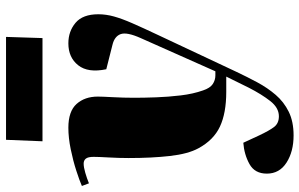

<svg xmlns="http://www.w3.org/2000/svg" viewBox="-220 -586 1018 653"><g transform="rotate(-90 289.5 -260.0)"><path d="M371 35Q354 71 335.5 105.5Q317 140 293 168Q269 196 235.5 212.5Q202 229 155 229Q100 229 62.5 205Q25 181 25 138Q25 97 57.5 79Q90 61 130 58L155 112Q171 146 183.5 162.5Q196 179 220 179Q249 179 272 149.5Q295 120 317 77L355 0H303Q231 0 185 -21.5Q139 -43 111 -95Q92 -130 85 -191.5Q78 -253 78 -332Q78 -365 80 -400Q82 -435 82 -451Q82 -470 76 -477.5Q70 -485 59 -485Q47 -485 28 -479.5Q9 -474 -8 -467L-17 -491Q1 -499 35 -510Q69 -521 108 -529Q147 -537 181 -537Q237 -537 262 -509Q287 -481 287 -437Q287 -422 285 -386Q283 -350 283 -313Q283 -280 284.5 -238.5Q286 -197 291 -155Q296 -113 308 -79Q316 -55 329.5 -46Q343 -37 359 -37H373L486 -291Q507 -338 499.5 -359Q492 -380 463 -387L380 -408Q367 -470 393.5 -503.5Q420 -537 468 -537Q509 -537 538 -512.5Q567 -488 567 -435Q567 -409 559.5 -382Q552 -355 536.5 -319.5Q521 -284 496 -231ZM140 -749H490L486 -625H135Z"/></g></svg>

Font: Literata 72pt Black
Style: Italic
Weight: 900
Italic angle: -2°
Designer: Latin by Veronika Burian and Jose Scaglione. Greek by Irene Vlachou. Cyrillic by Vera Evstafieva
Foundry: TypeTogether
Version: Version 3.002